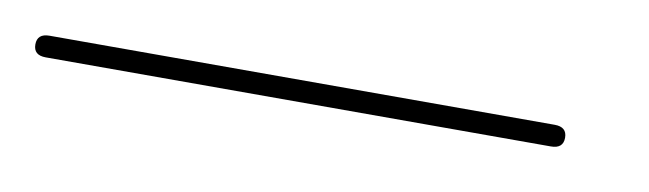

<svg xmlns="http://www.w3.org/2000/svg" viewBox="-60 -2 443 131"><g transform="rotate(10 161.0 63.5)"><path d="M-39 63Q-39 55.5 -30.5 55.5H319.5Q328 55.5 328 63Q328 70.5 319.5 70.5H-30.5Q-39 70.5 -39 63Z"/></g></svg>

Font: Fraunces 144pt Thin
Style: Italic
Weight: 100
Italic angle: -16°
Version: Version 1.000;[b76b70a41]